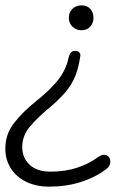

<svg xmlns="http://www.w3.org/2000/svg" viewBox="-38 -509 494 717"><path d="M146 188Q96 188 59 169.5Q22 151 2 119Q-18 87 -18 48Q-19 -6 14 -49Q47 -92 99 -133Q136 -163 160.5 -189Q185 -215 199 -241Q213 -267 219 -297Q222 -308 227.5 -313.5Q233 -319 243 -319Q254 -319 259 -312.5Q264 -306 261 -294Q255 -254 242.5 -223.5Q230 -193 206 -164.5Q182 -136 141 -102Q98 -66 71.5 -33.5Q45 -1 45 41Q45 80 72.5 106Q100 132 151 132Q205 132 249.5 117.5Q294 103 329 77Q341 69 350.5 69Q360 69 366 74.5Q372 80 373.5 89Q375 98 371.5 107Q368 116 358 123Q317 154 263 171Q209 188 146 188ZM266 -396Q246 -396 232.5 -409.5Q219 -423 219 -442Q219 -463 232.5 -476Q246 -489 266 -489Q287 -489 299 -476Q311 -463 311 -442Q311 -423 299 -409.5Q287 -396 266 -396Z"/></svg>

Font: Nunito ExtraLight Light
Style: Italic
Weight: 300
Italic angle: -9°
Version: Version 3.602